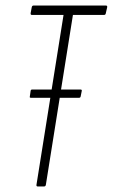

<svg xmlns="http://www.w3.org/2000/svg" viewBox="-20 -675 408 695"><path d="M92 -321Q90 -321 88.5 -322Q87 -323 88 -326L91 -347Q92 -351 97 -351H271Q277 -351 276 -346L272 -326Q271 -321 266 -321H196H162ZM117 0Q111 0 112 -6L210 -621H95Q90 -621 91 -628L95 -649Q96 -655 102 -655H363Q369 -655 368 -649L363 -627Q362 -621 357 -621H244L146 -6Q145 0 139 0Z"/></svg>

Font: Sofia Sans Extra Condensed ExtraLight
Style: Italic
Weight: 250
Italic angle: -9°
Version: Version 4.100